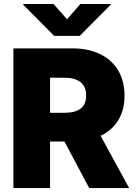

<svg xmlns="http://www.w3.org/2000/svg" viewBox="-20 -952 686 972"><path d="M47.9 -707H348.6Q427.2 -707 486.6 -678.2Q545.9 -649.4 578.1 -595.5Q610.4 -541.5 610.4 -467.8Q610.4 -395.5 578.9 -343.8Q547.4 -292 489.3 -264.6L633.8 0H431.6L306.2 -235.4H233.4V0H47.9ZM305.7 -380.9Q359.9 -380.9 387.9 -401.9Q416 -422.9 416 -467.8Q416 -513.7 387.7 -536.1Q359.4 -558.6 305.7 -558.6H233.4V-380.9ZM319.3 -854.5 386.7 -931.6H540V-927.7L383.8 -770.5H253.9L97.7 -927.7V-931.6H251Z"/></svg>

Font: Pretendard Std Black
Style: Regular
Weight: 900
Designer: Base glyphs from Inter by Rasmus Andersson; Hangeul glyphs from Noto Sans CJK(Source Han Sans) by Jang Soo-young and Kan
Foundry: Kil Hyung-jin
Version: Version 1.309